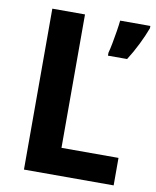

<svg xmlns="http://www.w3.org/2000/svg" viewBox="-81 -777 680 839"><g transform="rotate(10 259.0 -357.0)"><path d="M83 0V-714H228V-122H481V0ZM518 -704Q505 -669 485.5 -629.5Q466 -590 443 -554H358V-567Q363 -585 368 -611.5Q373 -638 377.5 -666Q382 -694 384 -714H518Z"/></g></svg>

Font: Noto Sans Gujarati UI SemiCondensed
Style: Bold
Weight: 700
Width: 4
Designer: Jelle Bosma - Monotype Design Team, Universal Thirst
Foundry: Monotype Imaging Inc.
Version: Version 2.106; ttfautohint (v1.8.4.7-5d5b)